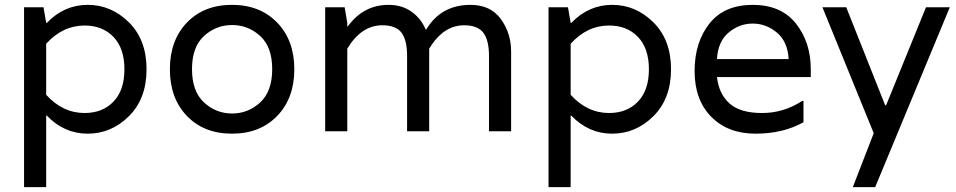

<svg xmlns="http://www.w3.org/2000/svg" viewBox="-20 -540 3932 790"><path d="M173 -64H170V230H79V-510H159L170 -446H173Q244 -520 341 -520Q438 -520 510.5 -448Q583 -376 583 -255Q583 -134 510.5 -62Q438 10 341 10Q244 10 173 -64ZM328 -435Q238 -435 170 -360V-150Q238 -75 328 -75Q402 -75 447 -122Q492 -169 492 -255Q492 -341 447 -388Q402 -435 328 -435Z M679 -255Q679 -374 749 -447Q819 -520 934.5 -520Q1050 -520 1120.5 -447Q1191 -374 1191 -255Q1191 -136 1120.5 -63Q1050 10 934.5 10Q819 10 749 -63Q679 -136 679 -255ZM819.5 -118.5Q869 -73 935 -73Q1001 -73 1050.5 -118.5Q1100 -164 1100 -255.5Q1100 -347 1050.5 -392Q1001 -437 935 -437Q869 -437 819.5 -392Q770 -347 770 -255.5Q770 -164 819.5 -118.5Z M1916 -520Q1998 -520 2040.5 -462Q2083 -404 2083 -328V0H1992V-310Q1992 -375 1968.5 -405.5Q1945 -436 1890 -436Q1804 -436 1746 -340V0H1655V-310Q1655 -375 1632 -405.5Q1609 -436 1553 -436Q1467 -436 1409 -340V0H1318V-510H1398L1409 -446V-431H1411Q1475 -520 1579 -520Q1635 -520 1674.5 -491Q1714 -462 1731 -419H1734Q1795 -520 1916 -520Z M2331 -64H2328V230H2237V-510H2317L2328 -446H2331Q2402 -520 2499 -520Q2596 -520 2668.5 -448Q2741 -376 2741 -255Q2741 -134 2668.5 -62Q2596 10 2499 10Q2402 10 2331 -64ZM2486 -435Q2396 -435 2328 -360V-150Q2396 -75 2486 -75Q2560 -75 2605 -122Q2650 -169 2650 -255Q2650 -341 2605 -388Q2560 -435 2486 -435Z M3316 -255V-223H2930Q2938 -153 2982 -114Q3026 -75 3115.5 -75Q3205 -75 3281 -125H3286V-37Q3202 10 3088.5 10Q2975 10 2906.5 -59.5Q2838 -129 2838 -247.5Q2838 -366 2899 -443Q2960 -520 3077 -520Q3194 -520 3255 -443Q3316 -366 3316 -255ZM2930 -297H3225Q3221 -369 3176.5 -406Q3132 -443 3077 -443Q3022 -443 2978 -406Q2934 -369 2930 -297Z M3888 -510 3581 230H3489L3575 8L3364 -510H3462L3622 -107H3626L3790 -510Z"/></svg>

Font: Varela
Style: Regular
Weight: 400
Designer: Joe Prince
Foundry: Joe Prince
Version: Version 1.000